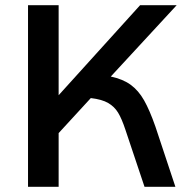

<svg xmlns="http://www.w3.org/2000/svg" viewBox="-20 -720 727 740"><path d="M579 -232 656 0H537L463 -221Q449 -263 435 -286Q421 -309 397 -323Q373 -337 330 -342L206 -207V0H88V-700H206V-353L520 -700H661L407 -425Q454 -415 484 -393Q514 -371 535.5 -333Q557 -295 579 -232Z"/></svg>

Font: KoHo SemiBold
Style: Regular
Weight: 600
Designer: Cadson Demak & Katatrad Team
Foundry: Cadson Demak Co.,Ltd.
Version: Version 1.000; ttfautohint (v1.6)